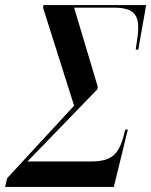

<svg xmlns="http://www.w3.org/2000/svg" viewBox="-75 -734 594 754"><path d="M-55 0H372L427 -225H417L409 -195C389 -123 358 -100 282 -100H33L307 -383L309 -393L216 -704H370C455 -704 478 -675 464 -582L458 -539H468L499 -714H96L94 -704L216 -319L-47 -34Z"/></svg>

Font: Noto Serif Display ExtraCondensed Medium
Style: Italic
Weight: 500
Width: 2
Italic angle: -12°
Designer: Monotype Design Team
Foundry: Monotype Imaging Inc.
Version: Version 2.009